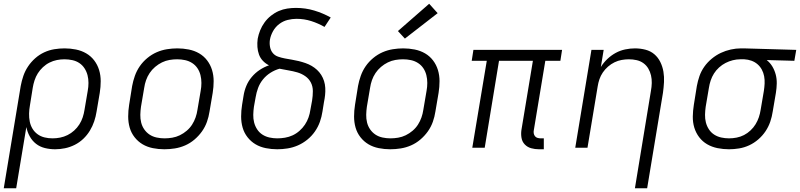

<svg xmlns="http://www.w3.org/2000/svg" viewBox="-21 -785 4250 1020"><path d="M-1 215 89 -328Q94 -355 103 -381.5Q112 -408 128 -432Q144 -456 166 -475.5Q188 -495 214 -507Q240 -519 267.5 -523.5Q295 -528 322 -528Q353 -528 382.5 -522Q412 -516 437 -501.5Q462 -487 479.5 -464Q497 -441 505.5 -413Q514 -385 514 -354Q514 -323 509 -292L492 -192Q488 -166 479.5 -140.5Q471 -115 456.5 -91Q442 -67 421.5 -47.5Q401 -28 376 -15.5Q351 -3 324.5 2.5Q298 8 272 8Q244 8 217.5 1.5Q191 -5 170.5 -21Q150 -37 137 -60.5Q124 -84 119 -110L65 215ZM258 -50Q278 -50 298.5 -54Q319 -58 338 -67.5Q357 -77 373 -91.5Q389 -106 400.5 -124Q412 -142 418.5 -162Q425 -182 428 -202L445 -302Q449 -323 449 -344.5Q449 -366 444 -385.5Q439 -405 428 -422Q417 -439 400.5 -450Q384 -461 363.5 -465.5Q343 -470 321 -470Q301 -470 281 -466Q261 -462 242 -452.5Q223 -443 207 -428Q191 -413 180 -395.5Q169 -378 162.5 -358Q156 -338 153 -319L138 -225Q134 -203 133.5 -181.5Q133 -160 137 -139.5Q141 -119 151.5 -101.5Q162 -84 178.5 -72Q195 -60 215.5 -55Q236 -50 258 -50Z M852 8Q852 8 852 8Q852 8 852 8Q821 8 791 2Q761 -4 736.5 -18.5Q712 -33 694 -56Q676 -79 668 -107Q660 -135 660 -166Q660 -197 665 -228L681 -328Q686 -355 695.5 -382Q705 -409 721.5 -433Q738 -457 761.5 -476.5Q785 -496 811.5 -507.5Q838 -519 866 -523.5Q894 -528 921 -528Q921 -528 921 -528Q921 -528 921 -528Q952 -528 982 -522Q1012 -516 1037 -501.5Q1062 -487 1079.5 -464Q1097 -441 1105.5 -413Q1114 -385 1114 -354Q1114 -323 1109 -292L1092 -192Q1088 -165 1078.5 -138Q1069 -111 1052 -87Q1035 -63 1012 -43.5Q989 -24 962.5 -12.5Q936 -1 908 3.5Q880 8 852 8ZM853 -50Q873 -50 894 -53.5Q915 -57 934.5 -66.5Q954 -76 971 -90.5Q988 -105 999.5 -123Q1011 -141 1018 -161Q1025 -181 1028 -202L1045 -302Q1049 -323 1049 -344.5Q1049 -366 1044 -386Q1039 -406 1028 -422.5Q1017 -439 1000 -450Q983 -461 962.5 -465.5Q942 -470 920 -470Q900 -470 879.5 -466.5Q859 -463 839.5 -453.5Q820 -444 803 -429.5Q786 -415 774 -397Q762 -379 755 -359Q748 -339 745 -318L728 -218Q725 -197 724.5 -175.5Q724 -154 729 -134Q734 -114 745.5 -97.5Q757 -81 773.5 -70Q790 -59 811 -54.5Q832 -50 853 -50Z M1452 8Q1421 8 1391 2Q1361 -4 1336.5 -18.5Q1312 -33 1294 -56Q1276 -79 1268 -107Q1260 -135 1260 -166Q1260 -197 1265 -228L1273 -277Q1277 -303 1287.5 -328.5Q1298 -354 1316.5 -376Q1335 -398 1358.5 -413.5Q1382 -429 1408 -438Q1390 -447 1376 -461.5Q1362 -476 1355 -495Q1348 -514 1346.5 -535.5Q1345 -557 1348 -579Q1352 -601 1361 -623.5Q1370 -646 1384.5 -666Q1399 -686 1418.5 -701.5Q1438 -717 1460 -726.5Q1482 -736 1505 -739.5Q1528 -743 1551 -743Q1602 -743 1648.5 -729Q1695 -715 1736 -692L1703 -642Q1670 -661 1632.5 -673Q1595 -685 1554 -685Q1531 -685 1507 -679Q1483 -673 1462.5 -657.5Q1442 -642 1429.5 -619.5Q1417 -597 1413 -574Q1410 -555 1413.5 -536Q1417 -517 1428 -503.5Q1439 -490 1456.5 -484Q1474 -478 1492.5 -474.5Q1511 -471 1529.5 -468Q1548 -465 1566 -460.5Q1584 -456 1601.5 -450Q1619 -444 1634.5 -435Q1650 -426 1663 -414Q1676 -402 1685.5 -387Q1695 -372 1700.5 -354.5Q1706 -337 1707 -318Q1708 -299 1706 -280Q1704 -261 1700 -242L1692 -192Q1688 -165 1678.5 -138Q1669 -111 1652 -86.5Q1635 -62 1611.5 -43Q1588 -24 1561.5 -12.5Q1535 -1 1507 3.5Q1479 8 1452 8ZM1452 -50Q1472 -50 1493 -53.5Q1514 -57 1533.5 -66Q1553 -75 1570 -90Q1587 -105 1599 -123Q1611 -141 1618 -161Q1625 -181 1628 -202L1637 -251Q1641 -276 1641 -301Q1641 -326 1630.5 -346.5Q1620 -367 1600.5 -380.5Q1581 -394 1558.5 -400.5Q1536 -407 1512 -411Q1488 -415 1464 -420Q1439 -413 1416 -398.5Q1393 -384 1376 -363Q1359 -342 1350 -317.5Q1341 -293 1337 -268L1328 -218Q1325 -197 1324.5 -175.5Q1324 -154 1329 -134.5Q1334 -115 1345 -98Q1356 -81 1373 -70Q1390 -59 1410.5 -54.5Q1431 -50 1452 -50Z M2052 8Q2052 8 2052 8Q2052 8 2052 8Q2021 8 1991 2Q1961 -4 1936.5 -18.5Q1912 -33 1894 -56Q1876 -79 1868 -107Q1860 -135 1860 -166Q1860 -197 1865 -228L1881 -328Q1886 -355 1895.5 -382Q1905 -409 1921.5 -433Q1938 -457 1961.5 -476.5Q1985 -496 2011.5 -507.5Q2038 -519 2066 -523.5Q2094 -528 2121 -528Q2121 -528 2121 -528Q2121 -528 2121 -528Q2152 -528 2182 -522Q2212 -516 2237 -501.5Q2262 -487 2279.5 -464Q2297 -441 2305.5 -413Q2314 -385 2314 -354Q2314 -323 2309 -292L2292 -192Q2288 -165 2278.5 -138Q2269 -111 2252 -87Q2235 -63 2212 -43.5Q2189 -24 2162.5 -12.5Q2136 -1 2108 3.5Q2080 8 2052 8ZM2053 -50Q2073 -50 2094 -53.5Q2115 -57 2134.5 -66.5Q2154 -76 2171 -90.5Q2188 -105 2199.5 -123Q2211 -141 2218 -161Q2225 -181 2228 -202L2245 -302Q2249 -323 2249 -344.5Q2249 -366 2244 -386Q2239 -406 2228 -422.5Q2217 -439 2200 -450Q2183 -461 2162.5 -465.5Q2142 -470 2120 -470Q2100 -470 2079.5 -466.5Q2059 -463 2039.5 -453.5Q2020 -444 2003 -429.5Q1986 -415 1974 -397Q1962 -379 1955 -359Q1948 -339 1945 -318L1928 -218Q1925 -197 1924.5 -175.5Q1924 -154 1929 -134Q1934 -114 1945.5 -97.5Q1957 -81 1973.5 -70Q1990 -59 2011 -54.5Q2032 -50 2053 -50ZM2130 -580 2093 -620 2259 -765 2304 -715Z M2842 8Q2821 8 2801 2.5Q2781 -3 2767 -17.5Q2753 -32 2749.5 -52.5Q2746 -73 2749 -94L2810 -462H2630L2554 0H2488L2565 -462H2485L2494 -520H2965L2956 -462H2876L2815 -94Q2813 -85 2814.5 -76.5Q2816 -68 2821 -61.5Q2826 -55 2834.5 -52.5Q2843 -50 2852 -50H2868V8Z M3352 215 3437 -302Q3441 -323 3441.5 -344Q3442 -365 3437.5 -384.5Q3433 -404 3423 -421Q3413 -438 3397 -449.5Q3381 -461 3361 -465.5Q3341 -470 3320 -470Q3301 -470 3281.5 -466.5Q3262 -463 3243.5 -454Q3225 -445 3209 -431Q3193 -417 3181.5 -400Q3170 -383 3163.5 -364Q3157 -345 3154 -325L3100 0H3035L3121 -520H3186L3171 -429Q3185 -452 3205.5 -471.5Q3226 -491 3250 -504Q3274 -517 3300.5 -522.5Q3327 -528 3352 -528Q3381 -528 3408 -521Q3435 -514 3455 -497Q3475 -480 3487 -455.5Q3499 -431 3503.5 -404Q3508 -377 3506.5 -349Q3505 -321 3501 -292L3417 215Z M3852 8Q3821 8 3791 2Q3761 -4 3736 -18.5Q3711 -33 3693.5 -56Q3676 -79 3667.5 -107Q3659 -135 3659.5 -166Q3660 -197 3665 -228L3681 -328Q3686 -355 3695 -381Q3704 -407 3720.5 -430.5Q3737 -454 3760 -473Q3783 -492 3808.5 -504Q3834 -516 3861.5 -522Q3889 -528 3915 -528Q3919 -528 3923 -528Q3927 -528 3931 -528L4209 -520L4199 -462L4052 -466Q4070 -452 4082 -432Q4094 -412 4100 -389Q4106 -366 4105.5 -341.5Q4105 -317 4101 -292L4084 -192Q4080 -165 4071 -138.5Q4062 -112 4046 -88Q4030 -64 4007.5 -44.5Q3985 -25 3959 -13Q3933 -1 3905.5 3.5Q3878 8 3852 8ZM3852 -50Q3872 -50 3892.5 -54Q3913 -58 3931.5 -67.5Q3950 -77 3966 -92Q3982 -107 3993 -125Q4004 -143 4010.5 -162.5Q4017 -182 4020 -202L4037 -302Q4040 -321 4041 -341Q4042 -361 4038.5 -380Q4035 -399 4026 -415.5Q4017 -432 4003 -444Q3989 -456 3971 -462.5Q3953 -469 3933 -470H3922Q3919 -470 3916.5 -470Q3914 -470 3911 -470Q3892 -470 3872 -465Q3852 -460 3833.5 -450.5Q3815 -441 3799 -426.5Q3783 -412 3772 -394.5Q3761 -377 3754.5 -357.5Q3748 -338 3745 -318L3728 -218Q3725 -197 3724.5 -175.5Q3724 -154 3729 -134.5Q3734 -115 3745 -98Q3756 -81 3773 -70Q3790 -59 3810.5 -54.5Q3831 -50 3852 -50Z"/></svg>

Font: Iosevka SS04 Lt Ex Obl
Style: Regular
Weight: 300
Width: 7
Italic angle: -9°
Monospace: yes
Designer: Belleve Invis
Foundry: Belleve Invis
Version: Version 19.0.0; ttfautohint (v1.8.4)